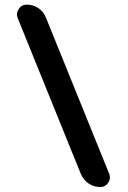

<svg xmlns="http://www.w3.org/2000/svg" viewBox="-20 -750 540 811"><path d="M174.8 -673.8 441.4 -15.6Q449.2 3.9 437 22Q424.8 40 403.3 40Q376 40 354 24.9Q332 9.8 321.3 -15.6L54.7 -673.8Q46.9 -693.4 59.1 -711.9Q71.3 -730.5 92.8 -730.5Q120.1 -730.5 142.6 -715.3Q165 -700.2 174.8 -673.8Z"/></svg>

Font: Rounded-X Mgen+ 2m bold
Style: Bold
Weight: 700
Designer: [Source Han Sans]
Ryoko NISHIZUKA  (kana & ideographs); Paul D. Hunt (Latin, Greek & Cyrillic); Wenlong ZHANG  (bopomofo
Version: Version 1.059.20150602